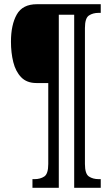

<svg xmlns="http://www.w3.org/2000/svg" viewBox="-20 -780 530 911"><path d="M134 111V70H144Q171 70 190 57.5Q209 45 209 -2V-386H153Q107 -386 80.5 -413.5Q54 -441 43 -485.5Q32 -530 32 -582Q32 -662 59.5 -711Q87 -760 155 -760H458V-719H448Q421 -719 402 -706.5Q383 -694 383 -647V-2Q383 45 402 57.5Q421 70 448 70H458V111H332V-710H259V111Z"/></svg>

Font: Noto Serif Myanmar ExtraCondensed
Style: Regular
Weight: 400
Width: 2
Designer: Ben Mitchell and the Monotype Design Team
Foundry: Monotype Imaging Inc.
Version: Version 2.106; ttfautohint (v1.8.4.7-5d5b)